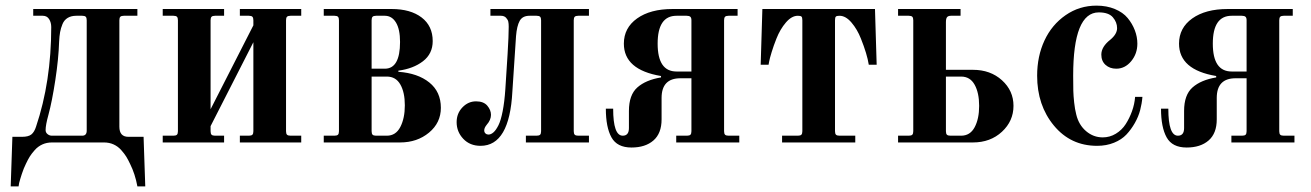

<svg xmlns="http://www.w3.org/2000/svg" viewBox="-20 -506 4658 682"><path d="M18 156H46L48 144C50 136 53.2 125.3 57.5 112C61.8 98.7 66.7 86.7 72 76C76.7 66 81.2 57.5 85.5 50.5C89.8 43.5 95.8 35.7 103.5 27C111.2 18.3 120.2 11.7 130.5 7C140.8 2.3 152.3 0 165 0H349C361.7 0 373.2 2.3 383.5 7C393.8 11.7 402.8 18.3 410.5 27C418.2 35.7 424.2 43.5 428.5 50.5C432.8 57.5 437.3 66 442 76C454 100 462.7 126.7 468 156H496L490 -20H436C414.7 -20 404 -32 404 -56V-434C404 -440 405.2 -444.2 407.5 -446.5C409.8 -448.8 414 -450 420 -450H468V-474H98V-450H132C142 -450 149.5 -446 154.5 -438C159.5 -430 162 -420.7 162 -410C162 -280.7 144 -162.7 108 -56C104 -43.3 98.5 -34.2 91.5 -28.5C84.5 -22.8 73.3 -20 58 -20H24ZM142 -44C142 -56 145.3 -74 152 -98C160.7 -130 168.8 -171.2 176.5 -221.5C184.2 -271.8 188.7 -317.3 190 -358C190.7 -371.3 191.8 -382.7 193.5 -392C195.2 -401.3 198 -410.8 202 -420.5C206 -430.2 212.2 -437.5 220.5 -442.5C228.8 -447.5 239 -450 251 -450H272C278 -450 282.2 -448.8 284.5 -446.5C286.8 -444.2 288 -440 288 -434V-42C288 -30 282.7 -24 272 -24H164C158.7 -24 153.7 -25.8 149 -29.5C144.3 -33.2 142 -38 142 -44Z M558 0H776V-24H744C738 -24 733.8 -25.2 731.5 -27.5C729.2 -29.8 728 -34 728 -40V-58L880 -356V-40C880 -34 878.8 -29.8 876.5 -27.5C874.2 -25.2 870 -24 864 -24H832V0H1050V-24H1012C1006 -24 1001.8 -25.2 999.5 -27.5C997.2 -29.8 996 -34 996 -40V-434C996 -440 997.2 -444.2 999.5 -446.5C1001.8 -448.8 1006 -450 1012 -450H1050V-474H832V-450H864C870 -450 874.2 -448.8 876.5 -446.5C878.8 -444.2 880 -440 880 -434V-416L728 -118V-434C728 -440 729.2 -444.2 731.5 -446.5C733.8 -448.8 738 -450 744 -450H776V-474H558V-450H596C602 -450 606.2 -448.8 608.5 -446.5C610.8 -444.2 612 -440 612 -434V-40C612 -34 610.8 -29.8 608.5 -27.5C606.2 -25.2 602 -24 596 -24H558Z M1300 -40V-234H1354C1375.3 -234 1391.3 -224.7 1402 -206C1412.7 -187.3 1418 -162.7 1418 -132C1418 -101.3 1412.7 -75.7 1402 -55C1391.3 -34.3 1375.3 -24 1354 -24H1316C1310 -24 1305.8 -25.2 1303.5 -27.5C1301.2 -29.8 1300 -34 1300 -40ZM1300 -262V-434C1300 -440 1301.2 -444.2 1303.5 -446.5C1305.8 -448.8 1310 -450 1316 -450H1347C1363.7 -450 1376.8 -442 1386.5 -426C1396.2 -410 1401 -387 1401 -357C1401 -293.7 1383 -262 1347 -262ZM1130 0H1401C1441.7 0 1476 -11.7 1504 -35C1532 -58.3 1546 -87.7 1546 -123C1546 -161 1532.3 -191 1505 -213C1477.7 -235 1441 -247.7 1395 -251V-255C1430.3 -259.7 1459.5 -270.8 1482.5 -288.5C1505.5 -306.2 1517 -330 1517 -360C1517 -396 1503.8 -424 1477.5 -444C1451.2 -464 1415.7 -474 1371 -474H1130V-450H1168C1174 -450 1178.2 -448.8 1180.5 -446.5C1182.8 -444.2 1184 -440 1184 -434V-40C1184 -34 1182.8 -29.8 1180.5 -27.5C1178.2 -25.2 1174 -24 1168 -24H1130Z M1602 -72C1602 -49.3 1609.8 -29.7 1625.5 -13C1641.2 3.7 1661.7 12 1687 12C1755.7 12 1793.3 -52.3 1800 -181L1813 -378C1815 -402 1819.3 -420 1826 -432C1832.7 -444 1844.3 -450 1861 -450H1886C1892 -450 1896.2 -448.8 1898.5 -446.5C1900.8 -444.2 1902 -440 1902 -434V-40C1902 -34 1900.8 -29.8 1898.5 -27.5C1896.2 -25.2 1892 -24 1886 -24H1848V0H2072V-24H2034C2028 -24 2023.8 -25.2 2021.5 -27.5C2019.2 -29.8 2018 -34 2018 -40V-434C2018 -440 2019.2 -444.2 2021.5 -446.5C2023.8 -448.8 2028 -450 2034 -450H2072V-474H1722V-450H1759C1767 -450 1773.2 -447.7 1777.5 -443C1781.8 -438.3 1784.5 -433.7 1785.5 -429C1786.5 -424.3 1787 -418.3 1787 -411C1787 -390.3 1785.7 -358 1783 -314L1775 -189C1773 -159 1769.8 -133 1765.5 -111C1761.2 -89 1756.2 -72.3 1750.5 -61C1744.8 -49.7 1739 -41.3 1733 -36C1727 -30.7 1721 -28 1715 -28C1711 -28 1707.5 -29.3 1704.5 -32C1701.5 -34.7 1700 -38.3 1700 -43C1700 -49 1703 -55.7 1709 -63C1719 -74.3 1724 -86 1724 -98C1724 -109.3 1719.7 -120.2 1711 -130.5C1702.3 -140.8 1689 -146 1671 -146C1652.3 -146 1636.2 -138.8 1622.5 -124.5C1608.8 -110.2 1602 -92.7 1602 -72Z M2132 -120C2132 -76 2138.7 -42 2152 -18C2165.3 6 2189 18 2223 18C2255.7 18 2281.7 9.7 2301 -7C2320.3 -23.7 2330 -48.7 2330 -82V-158C2330 -204.7 2352.3 -228 2397 -228H2436V-40C2436 -34 2434.8 -29.8 2432.5 -27.5C2430.2 -25.2 2426 -24 2420 -24H2382V0H2606V-24H2568C2562 -24 2557.8 -25.2 2555.5 -27.5C2553.2 -29.8 2552 -34 2552 -40V-434C2552 -440 2553.2 -444.2 2555.5 -446.5C2557.8 -448.8 2562 -450 2568 -450H2600V-474H2369C2316.3 -474 2274.3 -462.8 2243 -440.5C2211.7 -418.2 2196 -388.3 2196 -351C2196 -289 2240 -250.7 2328 -236V-231C2292 -225 2264 -213.2 2244 -195.5C2224 -177.8 2214 -150 2214 -112V-51C2214 -33 2206.7 -24 2192 -24C2169.3 -24 2158 -56 2158 -120ZM2316 -351C2316 -417 2338.3 -450 2383 -450H2419C2425 -450 2429.3 -448.8 2432 -446.5C2434.7 -444.2 2436 -440 2436 -434V-252H2383C2338.3 -252 2316 -285 2316 -351Z M2682 -276H2710L2712 -287C2713.3 -294.3 2716.3 -305.7 2721 -321C2725.7 -336.3 2731.3 -352.3 2738 -369C2746.7 -391 2757.8 -410 2771.5 -426C2785.2 -442 2799.3 -450 2814 -450C2820.7 -450 2825 -449 2827 -447C2829 -445 2830 -440.7 2830 -434V-40C2830 -34 2828.8 -29.8 2826.5 -27.5C2824.2 -25.2 2820 -24 2814 -24H2758V0H3018V-24H2962C2956 -24 2951.8 -25.2 2949.5 -27.5C2947.2 -29.8 2946 -34 2946 -40V-434C2946 -440.7 2947 -445 2949 -447C2951 -449 2955.3 -450 2962 -450C2976.7 -450 2990.8 -442 3004.5 -426C3018.2 -410 3029.3 -391 3038 -369C3052.7 -332.3 3062 -301.3 3066 -276H3094L3088 -474H2688Z M3170 0H3436C3477.3 0 3511.7 -12.7 3539 -38C3566.3 -63.3 3580 -94 3580 -130C3580 -166 3566.3 -196.3 3539 -221C3511.7 -245.7 3477.3 -258 3436 -258H3340V-427C3340 -435.7 3341.3 -441.7 3344 -445C3346.7 -448.3 3351.3 -450 3358 -450H3392V-474H3170V-450H3208C3214 -450 3218.2 -448.8 3220.5 -446.5C3222.8 -444.2 3224 -440 3224 -434V-40C3224 -34 3222.8 -29.8 3220.5 -27.5C3218.2 -25.2 3214 -24 3208 -24H3170ZM3340 -40V-234H3394C3415.3 -234 3431.3 -224.3 3442 -205C3452.7 -185.7 3458 -160.7 3458 -130C3458 -99.3 3452.7 -74 3442 -54C3431.3 -34 3415.3 -24 3394 -24H3356C3350 -24 3345.8 -25.2 3343.5 -27.5C3341.2 -29.8 3340 -34 3340 -40Z M3664 -237C3664 -167 3683.8 -108 3723.5 -60C3763.2 -12 3814.3 12 3877 12C3899 12 3919 8.3 3937 1C3955 -6.3 3969.7 -16 3981 -28C3992.3 -40 4002.3 -53.7 4011 -69C4019.7 -84.3 4026 -99.7 4030 -115C4034 -130.3 4036.7 -146 4038 -162H4012C4010.7 -144.7 4007 -127.7 4001 -111C3995 -94.3 3987.5 -79 3978.5 -65C3969.5 -51 3957.8 -39.7 3943.5 -31C3929.2 -22.3 3913.7 -18 3897 -18C3875 -18 3855.3 -25.3 3838 -40C3820.7 -54.7 3809 -74.3 3803 -99C3799.7 -111.7 3797.2 -126 3795.5 -142C3793.8 -158 3792.8 -171.8 3792.5 -183.5C3792.2 -195.2 3792 -213 3792 -237C3792 -387 3822.3 -462 3883 -462C3906.3 -462 3923 -456.2 3933 -444.5C3943 -432.8 3948 -420 3948 -406C3948 -392 3940 -378.3 3924 -365C3902.7 -348.3 3892 -330.7 3892 -312C3892 -296.7 3897 -284.5 3907 -275.5C3917 -266.5 3929.7 -262 3945 -262C3965.7 -262 3983.3 -270.8 3998 -288.5C4012.7 -306.2 4020 -327 4020 -351C4020 -367 4017 -382.8 4011 -398.5C4005 -414.2 3996.5 -428.7 3985.5 -442C3974.5 -455.3 3959.3 -466 3940 -474C3920.7 -482 3899 -486 3875 -486C3834.3 -486 3797.7 -474.7 3765 -452C3732.3 -429.3 3707.3 -399.3 3690 -362C3672.7 -324.7 3664 -283 3664 -237Z M4104 -120C4104 -76 4110.7 -42 4124 -18C4137.3 6 4161 18 4195 18C4227.7 18 4253.7 9.7 4273 -7C4292.3 -23.7 4302 -48.7 4302 -82V-158C4302 -204.7 4324.3 -228 4369 -228H4408V-40C4408 -34 4406.8 -29.8 4404.5 -27.5C4402.2 -25.2 4398 -24 4392 -24H4354V0H4578V-24H4540C4534 -24 4529.8 -25.2 4527.5 -27.5C4525.2 -29.8 4524 -34 4524 -40V-434C4524 -440 4525.2 -444.2 4527.5 -446.5C4529.8 -448.8 4534 -450 4540 -450H4572V-474H4341C4288.3 -474 4246.3 -462.8 4215 -440.5C4183.7 -418.2 4168 -388.3 4168 -351C4168 -289 4212 -250.7 4300 -236V-231C4264 -225 4236 -213.2 4216 -195.5C4196 -177.8 4186 -150 4186 -112V-51C4186 -33 4178.7 -24 4164 -24C4141.3 -24 4130 -56 4130 -120ZM4288 -351C4288 -417 4310.3 -450 4355 -450H4391C4397 -450 4401.3 -448.8 4404 -446.5C4406.7 -444.2 4408 -440 4408 -434V-252H4355C4310.3 -252 4288 -285 4288 -351Z"/></svg>

Font: Km Standard TT
Style: Bold
Weight: 700
Designer: Alexey Kryukov <alexios@thessalonica.org.ru>
Version: Version 2.0.2